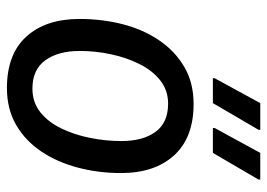

<svg xmlns="http://www.w3.org/2000/svg" viewBox="-126 -614 752 540"><g transform="rotate(90 250.0 -344.0)"><path d="M227.5 12.5Q132.5 12.5 82.9 -42.1Q33.3 -96.7 33.3 -191.7Q33.3 -255.8 48.3 -313.8Q63.3 -371.7 93.8 -416.2Q124.2 -460.8 168.8 -486.7Q213.3 -512.5 272.5 -512.5Q366.7 -512.5 416.7 -457.9Q466.7 -403.3 466.7 -308.3Q466.7 -244.2 451.2 -186.2Q435.8 -128.3 405.8 -83.8Q375.8 -39.2 331.2 -13.3Q286.7 12.5 227.5 12.5ZM229.2 -59.2Q267.5 -59.2 295.4 -81.2Q323.3 -103.3 341.2 -140.4Q359.2 -177.5 367.9 -221.7Q376.7 -265.8 376.7 -309.2Q376.7 -370 350.8 -405.4Q325 -440.8 271.7 -440.8Q234.2 -440.8 206.2 -418.8Q178.3 -396.7 160 -360Q141.7 -323.3 132.5 -279.6Q123.3 -235.8 123.3 -192.5Q123.3 -131.7 149.6 -95.4Q175.8 -59.2 229.2 -59.2ZM200 -566.7V-571.7L270 -700H345V-695L270 -566.7ZM340 -566.7V-571.7L410 -700H485V-695L410 -566.7Z"/></g></svg>

Font: Familjen Grotesk GF
Style: Italic
Weight: 400
Designer: Anders Wikstroem, Jonas Baeckman, Matilda Gysing, Kristian Moeller
Foundry: Familjen STHML AB
Version: Version 2.000; Beta; Release 4; Build 6